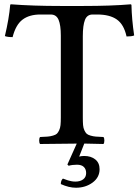

<svg xmlns="http://www.w3.org/2000/svg" viewBox="-20 -673 655 900"><path d="M301.8 104 295.9 98.1 339.8 0H352.1Q290 0 168 2Q163.6 -2.4 163.6 -14.4Q163.6 -26.4 168 -30.8Q190.9 -31.7 203.4 -32.7Q215.8 -33.7 228.5 -37.4Q241.2 -41 246.8 -46.4Q252.4 -51.8 257.3 -62.3Q262.2 -72.8 263.7 -86.7Q265.1 -100.6 265.1 -122.1V-505.9Q265.1 -555.2 254.6 -580.1Q244.1 -605 217.8 -605H168.9Q117.2 -605 85.4 -580.8Q53.7 -556.6 39.1 -499Q15.1 -499 2.9 -503.9Q22.5 -586.4 27.8 -649.9Q27.8 -652.8 32.2 -652.8Q133.8 -645 265.1 -645H369.1Q501.5 -645 592.8 -652.8Q593.8 -652.8 595 -651.6Q596.2 -650.4 596.2 -649.9Q597.7 -582 608.9 -506.8Q597.7 -502 573.2 -502Q561 -558.1 527.8 -581.5Q494.6 -605 436 -605H414.1Q388.2 -605 378.2 -579.6Q368.2 -554.2 368.2 -502.9V-122.1Q368.2 -100.6 369.4 -86.7Q370.6 -72.8 375.5 -62.3Q380.4 -51.8 386 -46.4Q391.6 -41 404.3 -37.4Q417 -33.7 429.4 -32.7Q441.9 -31.7 464.8 -30.8Q469.2 -26.4 469.2 -14.4Q469.2 -2.4 464.8 2Q450.2 1.5 419.9 1Q389.6 0.5 375 0L351.1 61Q361.3 58.1 375 58.1Q406.2 58.1 426.5 74.2Q446.8 90.3 446.8 120.1Q446.8 158.7 413.8 182.9Q380.9 207 335.9 207Q303.2 207 265.1 189.9Q265.1 172.4 274.9 164.1Q292 170.4 298.3 172.4Q304.7 174.3 314 176.3Q323.2 178.2 333 178.2Q356 178.2 369.9 167.7Q383.8 157.2 383.8 138.2Q383.8 120.1 373 109.6Q362.3 99.1 340.8 99.1Q319.3 99.1 301.8 104Z"/></svg>

Font: Common Serif Medium
Style: Regular
Weight: 500
Designer: Philipp H. Poll, Khaled Hosny
Foundry: Stefan Peev, Context Ltd.
Version: Version 1.026